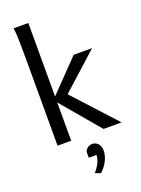

<svg xmlns="http://www.w3.org/2000/svg" viewBox="-187 -862 880 1197"><g transform="rotate(-20 252.5 -263.5)"><path d="M70.8 0V-551.8Q70.8 -630.9 69.8 -690.2Q68.8 -749.5 63.5 -781.2H161.1V-293.5L358.9 -498H481L239.3 -279.8L495.6 0H376L161.1 -253.9V0ZM228 100.1Q229.5 91.3 234.6 84.7Q239.7 78.1 246.6 73.2Q253.4 68.4 261.5 65.9Q269.5 63.5 277.8 63.5Q288.6 63.5 298.1 67.9Q307.6 72.3 314.9 80.3Q322.3 88.4 326.4 99.4Q330.6 110.4 330.6 124Q330.6 157.7 314.7 190.9Q298.8 224.1 266.6 253.9L230 239.7Q237.8 231.9 246.6 220Q255.4 208 262.7 194.3Q270 180.7 274.7 165.8Q279.3 150.9 279.3 137.2H228Z"/></g></svg>

Font: Andika FrenchTight
Style: Regular
Weight: 400
Designer: Victor Gaultney, Annie Olsen, Julie Remington, Don Collingsworth, Eric Hays, Becca Hirsbrunner
Foundry: SIL International
Version: Version 5.000 ; Dig1 Dig4Opn Dig7 LnSpcTght